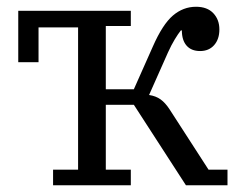

<svg xmlns="http://www.w3.org/2000/svg" viewBox="-20 -548 708 568"><path d="M137 -46H211V-467H94V-364H34V-516H367V-471H293V-284H376L432 -410Q461 -476 491.5 -502Q522 -528 560 -528Q593 -528 611 -509Q629 -490 629 -461Q629 -432 613.5 -414.5Q598 -397 572 -397Q546 -397 532 -413Q518 -429 518 -458H515Q507 -448 497 -431.5Q487 -415 477 -393L421 -267Q441 -264 455 -254Q469 -244 482 -224L597 -46H653V0H530L376 -238H293V-46H367V0H137Z"/></svg>

Font: IBM Plex Serif
Style: Regular
Weight: 400
Designer: Mike Abbink, Paul van der Laan, Pieter van Rosmalen
Foundry: Bold Monday
Version: Version 2.6